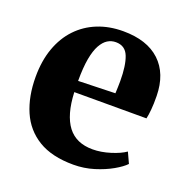

<svg xmlns="http://www.w3.org/2000/svg" viewBox="-106 -646 730 755"><g transform="rotate(20 259.0 -269.0)"><path d="M279 11.5Q189 11.5 132.2 -23Q75.5 -57.5 48.8 -119.2Q22 -181 22 -263Q22 -330 41 -383Q60 -436 95 -473Q130 -510 178.2 -529.5Q226.5 -549 285 -549Q385 -549 439.2 -498.2Q493.5 -447.5 495 -354.5Q495.5 -321 493.2 -297Q491 -273 487.5 -258H185.5Q187.5 -210.5 197.5 -175.5Q207.5 -140.5 225.2 -117.2Q243 -94 269 -82.5Q295 -71 329.5 -71Q364.5 -71 403 -83Q441.5 -95 463.5 -110.5L484 -66Q469 -50 437.5 -32Q406 -14 364.8 -1.2Q323.5 11.5 279 11.5ZM184.5 -304.5 339 -309Q339.5 -322 340 -334.5Q340.5 -347 340.5 -360Q340.5 -425.5 326.2 -462Q312 -498.5 272.5 -498.5Q254 -498.5 238.2 -488.8Q222.5 -479 210.2 -457Q198 -435 191.2 -397.8Q184.5 -360.5 184.5 -304.5Z"/></g></svg>

Font: Merriweather 72pt ExtraBold
Style: Regular
Weight: 800
Version: Version 2.100